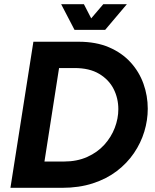

<svg xmlns="http://www.w3.org/2000/svg" viewBox="-20 -900 743 920"><path d="M30 0 140 -700H357Q440 -700 502 -673.5Q564 -647 605.5 -601.5Q647 -556 667.5 -498.5Q688 -441 688 -379Q688 -324 671.5 -269.5Q655 -215 622 -166.5Q589 -118 540 -80.5Q491 -43 425 -21.5Q359 0 277 0ZM193 -126H286Q349 -126 398 -148Q447 -170 480 -206.5Q513 -243 530 -287.5Q547 -332 547 -377Q547 -429 524.5 -473.5Q502 -518 455.5 -546Q409 -574 337 -574H263ZM337 -757 273 -880H382L417 -812L475 -880H588L484 -757Z"/></svg>

Font: MuseoModerno Thin SemiBold
Style: Italic
Weight: 600
Italic angle: -9°
Version: Version 1.003